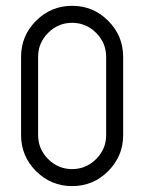

<svg xmlns="http://www.w3.org/2000/svg" viewBox="-20 -626 499 664"><path d="M405.9 -429.4V-158.8Q405.9 -85.9 354.1 -34.1Q302.4 17.6 229.4 17.6Q156.5 17.6 104.7 -34.1Q52.9 -85.9 52.9 -158.8V-429.4Q52.9 -502.4 104.7 -554.1Q156.5 -605.9 229.4 -605.9Q302.4 -605.9 354.1 -554.1Q405.9 -502.4 405.9 -429.4ZM111.8 -429.4V-158.8Q111.8 -110.6 146.5 -75.9Q181.2 -41.2 229.4 -41.2Q277.6 -41.2 312.4 -75.9Q347.1 -110.6 347.1 -158.8V-429.4Q347.1 -477.6 312.4 -512.4Q277.6 -547.1 229.4 -547.1Q181.2 -547.1 146.5 -512.4Q111.8 -477.6 111.8 -429.4Z"/></svg>

Font: OpenGost Type B TT
Style: Regular
Weight: 400
Version: Version 0.3